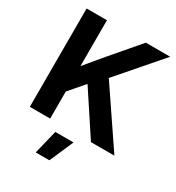

<svg xmlns="http://www.w3.org/2000/svg" viewBox="-222 -862 1129 1230"><g transform="rotate(30 343.0 -247.5)"><path d="M54.2 0V-727.5H204.6V-388.2Q231.4 -420.4 258.3 -452.6Q285.2 -484.9 312.5 -517.6L492.2 -727.5H672.4L399.9 -413.1L679.7 0H506.3L300.8 -312L204.6 -200.2V0ZM232.9 233.9 275.9 57.6H410.6L334 233.9Z"/></g></svg>

Font: Inter Display
Style: Bold
Weight: 700
Designer: Rasmus Andersson
Foundry: rsms
Version: Version 4.001;git-9221beed3